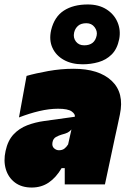

<svg xmlns="http://www.w3.org/2000/svg" viewBox="-29 -826 574 860"><path d="M113 14Q68 14 38.2 -8.2Q8.5 -30.5 -2.8 -67.8Q-14 -105 -4 -150Q6 -196.5 31.5 -223.8Q57 -251 92.8 -264.8Q128.5 -278.5 169 -284L306 -303Q309 -314.5 292.2 -326.8Q275.5 -339 231 -339Q191.5 -339 147 -328.5Q102.5 -318 56 -300L90 -486Q130 -497.5 187.2 -507.8Q244.5 -518 300 -518Q414 -518 471.2 -464Q528.5 -410 508 -313Q502 -285.5 496.8 -260.2Q491.5 -235 486 -211L481 -187.5Q472 -145.5 462.2 -99.2Q452.5 -53 441 0H261V-73H247Q222.5 -31 189.5 -8.5Q156.5 14 113 14ZM235 -153Q249.5 -153 258.8 -159.8Q268 -166.5 276 -179L291 -246Q283 -237 274 -232.2Q265 -227.5 247 -223Q235 -219.5 222 -212.5Q209 -205.5 206 -188Q203 -171 213 -162Q223 -153 235 -153ZM341 -538Q292 -538 256.8 -557.8Q221.5 -577.5 205.8 -612Q190 -646.5 200 -691Q214.5 -751 257 -778.5Q299.5 -806 364 -806Q413.5 -806 447.8 -784.2Q482 -762.5 497.2 -727Q512.5 -691.5 505 -651Q496 -606.5 471.2 -582Q446.5 -557.5 412.2 -547.8Q378 -538 341 -538ZM348 -623Q395 -623 404 -667Q408 -686.5 394.8 -704.2Q381.5 -722 358 -722Q333.5 -722 320.2 -710Q307 -698 303 -680Q298 -657 311 -640Q324 -623 348 -623Z"/></svg>

Font: Commissioner Black
Style: Italic
Weight: 900
Italic angle: -12°
Designer: Kostas Bartsokas
Foundry: Kostas Bartsokas
Version: Version 1.000; ttfautohint (v1.8.3)